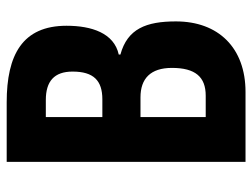

<svg xmlns="http://www.w3.org/2000/svg" viewBox="-110 -644 754 574"><g transform="rotate(-90 267.0 -357.0)"><path d="M248 -714H70V0H279C411 0 490 -81 490 -208C490 -297 468 -353 391 -374V-379C455 -393 477 -460 477 -535C477 -667 390 -714 248 -714ZM257 -428H204V-597H255C311 -597 340 -572 340 -517C340 -454 313 -428 257 -428ZM204 -314H263C319 -314 351 -284 351 -220C351 -150 324 -119 268 -119H204Z"/></g></svg>

Font: Noto Sans Tamil ExtraCondensed
Style: Bold
Weight: 700
Width: 2
Designer: Jelle Bosma - Monotype Design Team
Foundry: Monotype Imaging Inc.
Version: Version 2.004